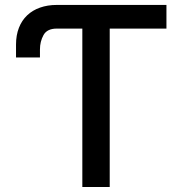

<svg xmlns="http://www.w3.org/2000/svg" viewBox="-20 -747 729 767"><path d="M44 -568.9Q44 -606.5 55.6 -636Q67.1 -665.5 88.4 -685.7Q109.7 -706 139.9 -716.6Q170.1 -727.3 207 -727.3H644.9V-632.8H418.3V0H308.9V-632.8H207Q168 -632.8 153.8 -606.9Q139.6 -581 139.6 -549.4V-517.4H44Z"/></svg>

Font: Inter P Medium
Style: Regular
Weight: 500
Designer: Rasmus Andersson
Foundry: rsms
Version: Version 3.018;git-588b23468